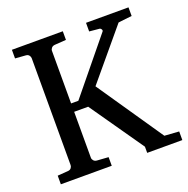

<svg xmlns="http://www.w3.org/2000/svg" viewBox="-121 -786 880 900"><g transform="rotate(-20 319.0 -335.5)"><path d="M462.9 0V-30.8L276.9 -297.9H207V-68.8Q207 -61.5 212.6 -54.7Q218.3 -47.9 229 -46.9L286.1 -43V0H32.2V-43L85 -46.9Q95.7 -47.9 100.8 -54.7Q106 -61.5 106 -68.8V-602.1Q106 -609.4 100.8 -616.2Q95.7 -623 85 -624L32.2 -627.9V-670.9H286.1V-627.9L229 -624Q218.3 -623 212.6 -616.2Q207 -609.4 207 -602.1V-339.8H243.2L460.9 -606Q464.4 -610.4 461.2 -616.2Q458 -622.1 453.1 -623L401.9 -627.9V-670.9H613.8V-627.9Q596.2 -626.5 582 -624.5Q569.8 -623 559.1 -621.8Q548.3 -620.6 545.9 -620.1L341.8 -376L565.9 -47.9L638.2 -43V0Z"/></g></svg>

Font: BabelStone Ogham Lithic
Style: Regular
Weight: 400
Designer: Andrew West
Foundry: BabelStone
Version: Version 1.02 March 14, 2022